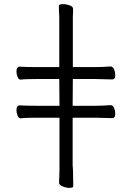

<svg xmlns="http://www.w3.org/2000/svg" viewBox="-20 -800 640 933"><path d="M76 -476Q106 -474 158 -474H268V-719Q266 -751 266 -771Q266 -780 286 -780Q302 -780 318.5 -774Q335 -768 335 -757V-741Q334 -731 334 -720V-474H445Q474 -474 516 -477H517Q528 -477 534 -464Q540 -451 540 -432.5Q540 -414 525 -414L444 -416H334L333 -286H445Q474 -286 516 -289H517Q528 -289 534 -276Q540 -263 540 -244.5Q540 -226 525 -226L444 -228H333V4Q334 9 334 17Q334 25 335 33L336 105Q336 113 317 113Q302 113 284.5 106Q267 99 267 88L269 29V5V-228H157Q99 -228 81 -225H80Q71 -225 65.5 -238Q60 -251 60 -264Q60 -288 76 -288Q106 -286 158 -286H269L268 -416H157Q99 -416 81 -413H80Q71 -413 65.5 -426Q60 -439 60 -452Q60 -476 76 -476Z"/></svg>

Font: Fusion Kai T
Style: Regular
Weight: 400
Designer: Fontworks Inc.
Version: Version 24.134;May 13, 2024